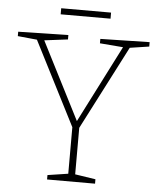

<svg xmlns="http://www.w3.org/2000/svg" viewBox="-56 -865 748 913"><g transform="rotate(5 318.0 -408.5)"><path d="M632 -672 540 -658 334 -258V-36L432 -21V0H203V-21L301 -36V-258L97 -658L5 -667V-688L244 -693V-672L132 -658L320 -289L508 -658L397 -667V-688L632 -693ZM199 -817H437V-788H199Z"/></g></svg>

Font: Bitter Pro ExtraLight
Style: Regular
Weight: 275
Designer: Sol Matas, and Bitter project Authors
Foundry: Sol Matas
Version: Version 1.010